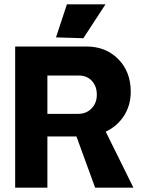

<svg xmlns="http://www.w3.org/2000/svg" viewBox="-20 -864 660 884"><path d="M49.8 0V-649.9H377.9Q467.3 -649.9 524.7 -591.6Q582 -533.2 582 -441.9Q582 -379.9 551.3 -331.5Q520.5 -283.2 466.8 -257.8L594.2 0H418L332 -235.8H198.2V0ZM198.2 -339.8H339.8Q377.4 -339.8 401.6 -364.7Q425.8 -389.6 425.8 -428.2Q425.8 -466.8 403.1 -491.5Q380.4 -516.1 344.2 -516.1H198.2ZM237.8 -691.9 288.1 -844.2H465.8L363.8 -688Z"/></svg>

Font: Apfel Grotezk
Style: Bold
Weight: 700
Designer: Luigi Gorlero
Foundry: Collletttivo
Version: Version 2.000;FEAKit 1.0